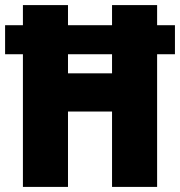

<svg xmlns="http://www.w3.org/2000/svg" viewBox="-23 -734 707 754"><path d="M67 0V-521H-3V-635H67V-714H244V-635H417V-714H594V-635H664V-521H594V0H417V-296H244V0ZM244 -446H417V-521H244Z"/></svg>

Font: Noto Sans Gujarati Condensed Black
Style: Regular
Weight: 900
Width: 3
Designer: Jelle Bosma - Monotype Design Team, Universal Thirst
Foundry: Monotype Imaging Inc.
Version: Version 2.106; ttfautohint (v1.8.4.7-5d5b)